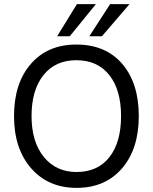

<svg xmlns="http://www.w3.org/2000/svg" viewBox="-20 -903 740 931"><path d="M653 -340Q653 -181 571.5 -86.5Q490 8 351 8Q214 8 131 -87Q48 -182 48 -340Q48 -499 129.5 -593Q211 -687 350 -687Q492 -687 572.5 -593.5Q653 -500 653 -340ZM133 -340Q133 -215 192.5 -142Q252 -69 351 -69Q454 -69 510.5 -141Q567 -213 567 -340Q567 -467 510 -539Q453 -611 350 -611Q248 -611 190.5 -538.5Q133 -466 133 -340ZM474 -727H413L514 -883H608ZM318 -727H257L353 -883H445Z"/></svg>

Font: Hind Siliguri
Style: Regular
Weight: 400
Designer: Jyotish Sonowal
Foundry: Indian Type Foundry
Version: Version 1.000;PS 1.0;hotconv 1.0.86;makeotf.lib2.5.63406; tt